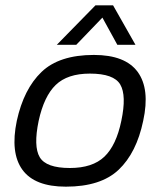

<svg xmlns="http://www.w3.org/2000/svg" viewBox="-20 -690 614 720"><path d="M193 -522 338 -670H404L488 -522H420L364 -624L266 -522ZM227 10Q110 10 64 -53.5Q18 -117 43 -237Q69 -356 135.5 -420Q202 -484 332 -484Q450 -484 496.5 -420Q543 -356 517 -237Q492 -117 425 -53.5Q358 10 227 10ZM242 -60Q327 -60 371.5 -102.5Q416 -145 435 -237Q455 -332 431 -373Q407 -414 317 -414Q233 -414 189 -371.5Q145 -329 125 -237Q105 -141 129 -100.5Q153 -60 242 -60Z"/></svg>

Font: Kanit Light
Style: Italic
Weight: 300
Italic angle: -12°
Designer: Katatrad Team
Foundry: CadsonDemak
Version: Version 2.000; ttfautohint (v1.8.3)